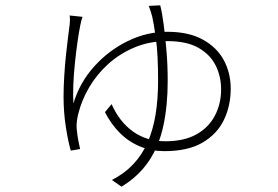

<svg xmlns="http://www.w3.org/2000/svg" viewBox="-20 -622 1040 719"><path d="M289 -559Q287 -554 285 -546Q283 -538 281 -529Q276 -505 270.5 -467Q265 -429 260.5 -385.5Q256 -342 254.5 -302Q253 -262 255 -235Q279 -314 333.5 -374Q388 -434 459 -468.5Q530 -503 606 -503Q687 -503 740 -473.5Q793 -444 818.5 -396Q844 -348 844 -290Q844 -226 818.5 -173Q793 -120 738.5 -88Q684 -56 595 -56Q547 -56 504.5 -73.5Q462 -91 429 -124Q396 -157 373 -202L398 -232Q427 -166 478 -129.5Q529 -93 599 -93Q669 -93 715 -118.5Q761 -144 784.5 -188.5Q808 -233 808 -287Q808 -336 787.5 -377Q767 -418 723 -443Q679 -468 607 -468Q540 -468 484 -444.5Q428 -421 385 -382Q342 -343 314 -295Q286 -247 274 -199Q271 -189 268.5 -173Q266 -157 267 -141Q268 -130 270 -115.5Q272 -101 275 -87.5Q278 -74 280 -64L245 -58Q235 -92 226.5 -147Q218 -202 218 -260Q218 -295 220.5 -336Q223 -377 227 -415.5Q231 -454 235 -484.5Q239 -515 241 -531Q242 -541 242 -548.5Q242 -556 241 -564ZM580 -602Q587 -575 593 -530Q599 -485 603.5 -431Q608 -377 608 -319Q608 -226 591.5 -150Q575 -74 536.5 -17.5Q498 39 435 77L399 52Q446 28 479 -7Q512 -42 532.5 -88.5Q553 -135 562.5 -192.5Q572 -250 572 -320Q572 -419 564 -476.5Q556 -534 550 -560Q547 -571 543.5 -582Q540 -593 537 -600Z"/></svg>

Font: Noto Sans KR ExtraLight
Style: Regular
Weight: 250
Designer: Ryoko NISHIZUKA  (kana, bopomofo & ideographs); Paul D. Hunt (Latin, Greek & Cyrillic); Sandoll Communications , Soo-you
Foundry: Adobe
Version: Version 2.004-H2;hotconv 1.0.118;makeotfexe 2.5.65603